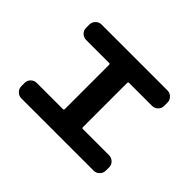

<svg xmlns="http://www.w3.org/2000/svg" viewBox="-138 -998 1276 1276"><g transform="rotate(45 500.0 -360.0)"><path d="M160 2Q137 2 120 -15Q103 -32 103 -55V-87Q103 -110 120 -126.5Q137 -143 160 -143H406Q415 -143 415 -152V-568Q415 -577 406 -577H190Q167 -577 150 -593.5Q133 -610 133 -633V-665Q133 -688 150 -705Q167 -722 190 -722H810Q833 -722 850 -705Q867 -688 867 -665V-633Q867 -610 850 -593.5Q833 -577 810 -577H594Q585 -577 585 -568V-152Q585 -143 594 -143H840Q863 -143 880 -126.5Q897 -110 897 -87V-55Q897 -32 880 -15Q863 2 840 2Z"/></g></svg>

Font: Rounded Mplus 1c ExtraBold
Style: Regular
Weight: 800
Version: Version 1.059.20150529